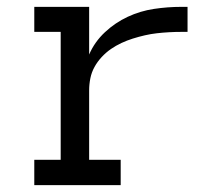

<svg xmlns="http://www.w3.org/2000/svg" viewBox="-20 -540 640 560"><path d="M80 0V-74H157V-447H80V-520H240V-381Q256 -418 286 -446Q316 -474 352.5 -491Q389 -508 429 -514Q469 -520 509 -520H527V-447H509Q491 -447 473 -446Q455 -445 437.5 -443Q420 -441 402.5 -437Q385 -433 367.5 -427.5Q350 -422 334 -414.5Q318 -407 303.5 -397Q289 -387 276.5 -373.5Q264 -360 255.5 -344.5Q247 -329 243.5 -311.5Q240 -294 240 -276V-74H332V0Z"/></svg>

Font: R Plex Mono
Style: Regular
Weight: 400
Monospace: yes
Designer: Belleve Invis
Foundry: Belleve Invis
Version: Version 31.8.0